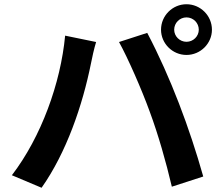

<svg xmlns="http://www.w3.org/2000/svg" viewBox="-20 -859 1040 905"><path d="M801 -719C801 -751 827 -777 859 -777C891 -777 917 -751 917 -719C917 -688 891 -662 859 -662C827 -662 801 -688 801 -719ZM739 -719C739 -654 793 -600 859 -600C925 -600 979 -654 979 -719C979 -785 925 -839 859 -839C793 -839 739 -785 739 -719ZM36 -33 176 26C293 -140 369 -362 409 -561C413 -583 424 -632 433 -661L287 -691C266 -467 174 -213 36 -33ZM686 -332C726 -224 762 -98 790 21L938 -27C874 -254 784 -495 674 -704L541 -661C583 -585 648 -437 686 -332Z"/></svg>

Font: Noto Sans KR Bold
Style: Regular
Weight: 700
Designer: Ryoko NISHIZUKA  (kana & ideographs); Paul D. Hunt (Latin, Greek & Cyrillic); Wenlong ZHANG  (bopomofo); Sandoll Communi
Foundry: Adobe Systems Incorporated
Version: Version 1.004;PS 1.004;hotconv 1.0.82;makeotf.lib2.5.63406